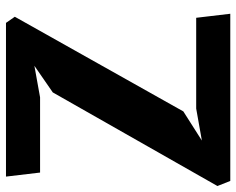

<svg xmlns="http://www.w3.org/2000/svg" viewBox="-96 -696 790 642"><g transform="rotate(-90 299.0 -375.0)"><path d="M560.5 -114 574 0H15L-2 -43L311 -593.5L400 -655L294.5 -636H43L29.5 -750H543.5L564 -720.5L247.5 -157L150 -95L257 -114Z"/></g></svg>

Font: B612
Style: Bold
Weight: 700
Designer: Nicolas Chauveau, Thomas Paillot, Jonathan Favre-Lamarine, Jean-Luc Vinot
Foundry: AIRBUS
Version: Version 1.008